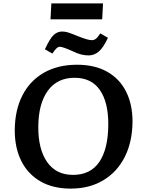

<svg xmlns="http://www.w3.org/2000/svg" viewBox="-20 -1098 849 1133"><path d="M67 -330Q68 -448 112 -534.5Q156 -621 238.5 -668.5Q321 -716 435 -716Q539 -716 612 -675Q685 -634 723.5 -558.5Q762 -483 762 -380Q761 -261 716.5 -172.5Q672 -84 590 -34.5Q508 15 397 15Q293 15 219 -27.5Q145 -70 106 -147.5Q67 -225 67 -330ZM206 -351Q205 -218 258 -142Q311 -66 411 -66Q514 -66 566 -142.5Q618 -219 619 -361Q620 -493 570 -566Q520 -639 420 -639Q318 -639 262.5 -563Q207 -487 206 -351ZM283 -1078H588L583 -984H278ZM503 -771Q483 -771 461 -776Q439 -781 410 -795Q350 -822 334 -822Q324 -822 315.5 -815Q307 -808 289 -782L245 -807Q274 -870 296 -891Q318 -912 347 -912Q365 -912 383.5 -906Q402 -900 444 -883Q499 -861 521 -861Q535 -861 545.5 -869Q556 -877 572 -901L617 -875Q589 -815 562 -793Q535 -771 503 -771Z"/></svg>

Font: Literata 7pt SemiBold
Style: Italic
Weight: 600
Italic angle: -2°
Designer: Latin by Veronika Burian and Jose Scaglione. Greek by Irene Vlachou. Cyrillic by Vera Evstafieva
Foundry: TypeTogether
Version: Version 3.002